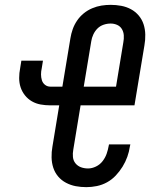

<svg xmlns="http://www.w3.org/2000/svg" viewBox="-20 -763 640 791"><path d="M336 8Q313 8 292 4Q271 0 252 -10Q233 -20 219.5 -36Q206 -52 199.5 -72Q193 -92 192.5 -114.5Q192 -137 196 -159L224 -329H187Q167 -329 147.5 -332.5Q128 -336 111.5 -345.5Q95 -355 83 -370Q71 -385 65 -403Q59 -421 59 -441.5Q59 -462 63 -482L68 -513H157L152 -482Q149 -469 149 -456.5Q149 -444 152.5 -432.5Q156 -421 165.5 -413.5Q175 -406 188 -406H237L270 -605Q273 -624 279.5 -642.5Q286 -661 297.5 -678Q309 -695 325 -708Q341 -721 360 -729Q379 -737 398 -740Q417 -743 436 -743Q458 -743 479.5 -739Q501 -735 519.5 -725Q538 -715 551.5 -699Q565 -683 571.5 -663Q578 -643 578.5 -620.5Q579 -598 575 -576L534 -329H312L282 -147Q279 -131 280.5 -116Q282 -101 291 -90Q300 -79 313.5 -74Q327 -69 343 -69Q359 -69 375.5 -77Q392 -85 403 -99.5Q414 -114 419.5 -130Q425 -146 428 -163L429 -168H517L515 -159Q512 -138 504.5 -117Q497 -96 485 -76.5Q473 -57 457 -40Q441 -23 421 -12Q401 -1 379 3.5Q357 8 336 8ZM325 -406H458L488 -588Q491 -603 490 -617.5Q489 -632 482 -643.5Q475 -655 462.5 -660.5Q450 -666 436 -666Q421 -666 406.5 -661Q392 -656 381.5 -645.5Q371 -635 364.5 -621Q358 -607 356 -593Z"/></svg>

Font: Iosevka HT Medium Extended
Style: Italic
Weight: 500
Width: 7
Italic angle: -9°
Monospace: yes
Designer: Belleve Invis
Foundry: Belleve Invis
Version: Version 32.3.0; ttfautohint (v1.8.4)